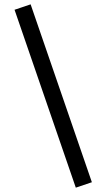

<svg xmlns="http://www.w3.org/2000/svg" viewBox="-20 -793 490 884"><path d="M329 71 47 -748 121 -773 403 46Z"/></svg>

Font: ABeeZee
Style: Regular
Weight: 400
Designer: Anja Meiners
Foundry: Anja Meiners
Version: Version 1.003; ttfautohint (v1.8.3)